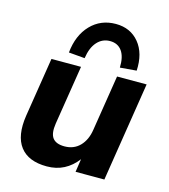

<svg xmlns="http://www.w3.org/2000/svg" viewBox="-113 -846 834 947"><g transform="rotate(15 303.5 -372.5)"><path d="M35 0ZM213 11Q119 11 77 -44Q35 -99 51 -204L99 -507H250L202 -205Q194 -153 211.5 -130Q229 -107 272 -107Q320 -107 350.5 -138.5Q381 -170 389 -223L434 -507H585L505 0H358L368 -67Q339 -29 300.5 -9Q262 11 213 11ZM256 -553 174 -560Q183 -650 234 -703Q285 -756 362 -756Q437 -756 481 -702.5Q525 -649 520 -560L436 -553Q438 -608 417 -637.5Q396 -667 356 -667Q317 -667 290.5 -637.5Q264 -608 256 -553Z"/></g></svg>

Font: Winston
Style: Bold Italic
Weight: 700
Italic angle: -9°
Designer: Original fonts by Vernon Adams / Changes by Cristiano Sobral
Foundry: Original fonts by Vernon Adams / Changes by Cristiano Sobral
Version: Version 2.503;July 17, 2020;FontCreator 13.0.0.2655 64-bit